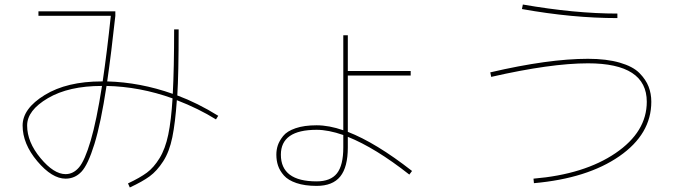

<svg xmlns="http://www.w3.org/2000/svg" viewBox="-20 -780 3040 849"><path d="M270 10Q210 10 145 -67Q80 -144 80 -225Q80 -300 178 -360Q276 -420 430 -420H434Q453 -548 470 -710H150V-730H490V-710Q472 -544 454 -420Q600 -416 744 -365Q750 -479 750 -650H770Q770 -452 764 -358Q853 -325 945 -268L935 -252Q858 -300 762 -337Q755 -237 742 -173Q729 -109 701.5 -66.5Q674 -24 642 -0.5Q610 23 554 49L546 31Q599 6 629.5 -16.5Q660 -39 685.5 -80.5Q711 -122 724 -184.5Q737 -247 743 -345Q598 -397 451 -400Q426 -235 397.5 -143Q369 -51 340 -20.5Q311 10 270 10ZM431 -400H430Q284 -400 192 -346Q100 -292 100 -225Q100 -152 159 -81Q218 -10 270 -10Q304 -10 329.5 -40Q355 -70 381 -158Q407 -246 431 -400Z M1202 -96Q1202 -118 1208.5 -137.5Q1215 -157 1232 -178.5Q1249 -200 1287 -213Q1325 -226 1380 -226Q1435 -226 1498 -204V-624H1518V-466H1796V-446H1518V-197Q1642 -149 1802 -24L1790 -8Q1640 -126 1518 -175V-128Q1518 -41 1484.5 0.5Q1451 42 1380 42Q1328 42 1291 29.5Q1254 17 1235.5 -4Q1217 -25 1209.5 -47.5Q1202 -70 1202 -96ZM1498 -183Q1432 -206 1380 -206Q1222 -206 1222 -96Q1222 22 1380 22Q1442 22 1470 -13.5Q1498 -49 1498 -128Z M2148 -460Q2405 -520 2580 -520Q2662 -520 2720.5 -503Q2779 -486 2807.5 -457Q2836 -428 2848 -397Q2860 -366 2860 -330Q2860 -187 2718.5 -89Q2577 9 2341 30L2339 10Q2564 -9 2702 -103Q2840 -197 2840 -330Q2840 -500 2580 -500Q2415 -500 2152 -440ZM2288 -740 2292 -760Q2522 -720 2710 -720V-700Q2511 -700 2288 -740Z"/></svg>

Font: M PLUS 1p Thin
Style: Regular
Weight: 250
Version: Version 1.062